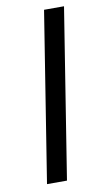

<svg xmlns="http://www.w3.org/2000/svg" viewBox="-82 -745 424 786"><g transform="rotate(-10 129.5 -352.5)"><path d="M48 0 160 -705H243L131 0Z"/></g></svg>

Font: Mulish
Style: Italic
Weight: 400
Italic angle: -9°
Designer: Vernon Adams
Foundry: Vernon Adams
Version: Version 3.603; ttfautohint (v1.8.3)